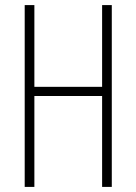

<svg xmlns="http://www.w3.org/2000/svg" viewBox="-20 -734 536 754"><path d="M419 0V-714H381V-393H115V-714H77V0H115V-357H381V0Z"/></svg>

Font: Noto Sans Devanagari UI ExtraCondensed ExtraLight
Style: Regular
Weight: 200
Width: 2
Designer: Jelle Bosma - Monotype Design Team
Foundry: Monotype Imaging Inc.
Version: Version 2.004